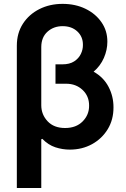

<svg xmlns="http://www.w3.org/2000/svg" viewBox="-20 -757 644 982"><path d="M300.4 -737.2Q365.4 -737.2 417.3 -712Q469.1 -686.8 499.3 -642.9Q529.5 -599.1 529.1 -543.3Q529.1 -501.8 511.4 -460.9Q493.6 -420.1 458.8 -390.3Q509.6 -361.9 535.2 -312.9Q560.7 -263.8 560.4 -208.1Q560.7 -145.2 531.1 -96.4Q501.4 -47.6 450.8 -19.7Q400.2 8.2 337 8.2Q299.4 8.2 263.1 -3.7Q226.9 -15.6 196.4 -46.9L191.1 -44.7V204.5H66.1V-523.1Q66.1 -587.4 97.1 -635.5Q128.2 -683.6 181.3 -710.4Q234.4 -737.2 300.4 -737.2ZM263.8 -420.5V-427.9H298.7Q335.9 -427.9 359.2 -443Q382.5 -458.1 393.5 -481Q404.5 -503.9 404.1 -527.3Q404.5 -569.2 375.5 -596.2Q346.6 -623.2 300.4 -623.2Q254.3 -623.2 222.8 -594.8Q191.4 -566.4 191.1 -516.7V-218Q191.4 -170.8 223.7 -136.5Q256 -102.3 312.9 -102.3Q369.3 -102.3 402.7 -136Q436.1 -169.7 435.7 -216.6Q436.1 -265.3 402.3 -297.1Q368.6 -328.8 318.2 -328.8H263.8Z"/></svg>

Font: Inter Zeller Semi Bold
Style: Regular
Weight: 600
Designer: Rasmus Andersson; Joe Bland
Foundry: zeller
Version: Version 3.015;git-dec3a8cb1